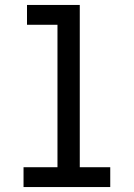

<svg xmlns="http://www.w3.org/2000/svg" viewBox="-20 -755 540 775"><path d="M75 0V-80H212V-655H89V-735H302V-80H425V0Z"/></svg>

Font: Iosevka Medium
Style: Regular
Weight: 500
Monospace: yes
Designer: Belleve Invis
Foundry: Belleve Invis
Version: Version 32.5.0; ttfautohint (v1.8.4)